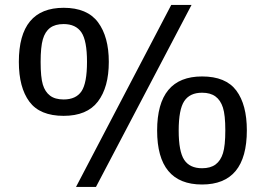

<svg xmlns="http://www.w3.org/2000/svg" viewBox="-20 -721 1060 766"><path d="M786.1 15.1Q606.9 15.1 606.9 -200.2Q606.9 -416 786.1 -416Q880.9 -416 922.9 -359.6Q964.8 -303.2 964.8 -201.2Q964.8 15.1 786.1 15.1ZM283.2 24.9 663.1 -701.2H744.1L362.8 24.9ZM233.9 -258.8Q139.2 -258.8 97.2 -315.4Q55.2 -372.1 55.2 -474.1Q55.2 -689.9 233.9 -689.9Q328.1 -689.9 371.1 -632.1Q414.1 -574.2 414.1 -474.1Q414.1 -373 370.6 -315.9Q327.1 -258.8 233.9 -258.8ZM786.1 -49.8Q819.8 -49.8 840.1 -64.9Q860.4 -80.1 869.6 -109.9Q878.9 -139.6 878.9 -201.2Q878.9 -262.2 869.4 -291.7Q859.9 -321.3 839.6 -336.2Q819.3 -351.1 786.1 -351.1Q737.3 -351.1 715.1 -317.6Q692.9 -284.2 692.9 -200.2Q692.9 -116.2 715.1 -83Q737.3 -49.8 786.1 -49.8ZM233.9 -324.2Q283.2 -324.2 305.2 -356.9Q327.1 -389.6 327.1 -474.1Q327.1 -559.1 304.7 -592Q282.2 -625 233.9 -625Q200.2 -625 179.9 -609.9Q159.7 -594.7 150.9 -564Q142.1 -533.2 142.1 -474.1Q142.1 -412.6 150.9 -383.5Q159.7 -354.5 179.7 -339.4Q199.7 -324.2 233.9 -324.2Z"/></svg>

Font: ClearSansRegular
Style: Regular
Weight: 400
Foundry: Intel Corporation
Version: Version 1.00